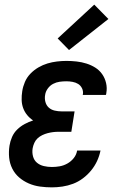

<svg xmlns="http://www.w3.org/2000/svg" viewBox="-20 -801 540 829"><path d="M204 8Q178 8 152.5 4.5Q127 1 104 -9Q81 -19 62.5 -35Q44 -51 33 -73Q22 -95 19.5 -120.5Q17 -146 21 -172Q24 -191 32 -209.5Q40 -228 54.5 -242Q69 -256 86.5 -265.5Q104 -275 123 -281Q108 -291 97 -304.5Q86 -318 80 -334.5Q74 -351 73.5 -369.5Q73 -388 76 -407Q79 -427 87.5 -447Q96 -467 111.5 -483Q127 -499 146 -510Q165 -521 185 -527Q205 -533 226 -535.5Q247 -538 267 -538Q289 -538 311 -535.5Q333 -533 353.5 -526.5Q374 -520 391.5 -509Q409 -498 421 -481Q433 -464 438 -442.5Q443 -421 439 -399Q439 -397 438.5 -395Q438 -393 437 -391H337Q337 -392 337.5 -393Q338 -394 338 -394Q340 -408 334 -420Q328 -432 317.5 -438.5Q307 -445 293.5 -447.5Q280 -450 267 -450Q252 -450 237.5 -448Q223 -446 209.5 -439Q196 -432 186.5 -419Q177 -406 175 -392Q172 -376 176 -361Q180 -346 190.5 -336.5Q201 -327 216 -323.5Q231 -320 247 -320H302L288 -232H232Q220 -232 208.5 -230.5Q197 -229 185.5 -226Q174 -223 162.5 -217.5Q151 -212 142 -203.5Q133 -195 128 -183.5Q123 -172 121 -161Q118 -143 122.5 -126Q127 -109 139.5 -98.5Q152 -88 169 -84Q186 -80 204 -80Q221 -80 238 -83Q255 -86 271 -95Q287 -104 298.5 -118.5Q310 -133 313 -151H414Q409 -127 399 -105.5Q389 -84 373.5 -65Q358 -46 338 -31Q318 -16 295.5 -7.5Q273 1 249.5 4.5Q226 8 204 8ZM278 -585 229 -635 387 -781 448 -719Z"/></svg>

Font: Iosevka Slab Semibold Oblique
Style: Regular
Weight: 600
Italic angle: -9°
Monospace: yes
Designer: Belleve Invis
Foundry: Belleve Invis
Version: Version 11.1.1; ttfautohint (v1.8.3)